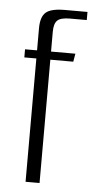

<svg xmlns="http://www.w3.org/2000/svg" viewBox="-48 -653 334 684"><g transform="rotate(5 118.5 -311.0)"><path d="M70 -441H27V-470H70V-549Q70 -590 88.5 -606Q107 -622 156 -622H237V-593H177Q144 -593 132 -581.5Q120 -570 120 -541V-470H207L202 -441H120V0H70Z"/></g></svg>

Font: Smooch Sans Thin
Style: Regular
Weight: 400
Version: Version 1.010